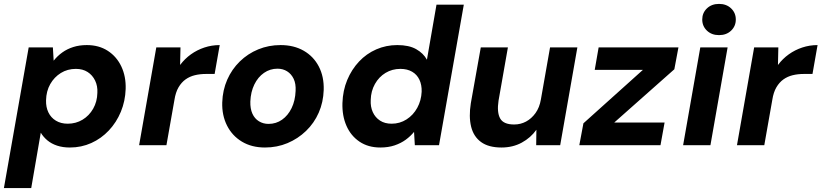

<svg xmlns="http://www.w3.org/2000/svg" viewBox="-37 -744 4210 984"><path d="M-17 220 110 -501H234L238 -433Q257 -457 282 -475Q307 -493 338.5 -503Q370 -513 408 -513Q470 -513 515.5 -483.5Q561 -454 585 -403Q609 -352 607 -288Q605 -226 582.5 -171.5Q560 -117 521 -75.5Q482 -34 431 -11Q380 12 321 12Q285 12 256 2.5Q227 -7 206 -24.5Q185 -42 172 -64L123 220ZM310 -110Q352 -110 386 -130.5Q420 -151 440.5 -187Q461 -223 462 -268Q464 -303 450.5 -331Q437 -359 412 -375Q387 -391 352 -391Q309 -391 275 -370Q241 -349 220.5 -313Q200 -277 199 -230Q198 -195 211 -168Q224 -141 249.5 -125.5Q275 -110 310 -110Z M676 0 764 -501H888L886 -411Q910 -443 941.5 -465.5Q973 -488 1010.5 -500.5Q1048 -513 1089 -513L1063 -365H1019Q988 -365 961.5 -358.5Q935 -352 914 -337Q893 -322 878 -296.5Q863 -271 857 -232L816 0Z M1321 12Q1253 12 1203 -18Q1153 -48 1126.5 -100.5Q1100 -153 1102 -219Q1104 -282 1127.5 -335.5Q1151 -389 1192 -429Q1233 -469 1286.5 -491Q1340 -513 1401 -513Q1469 -513 1519.5 -484Q1570 -455 1597 -403Q1624 -351 1622 -283Q1620 -220 1596.5 -166.5Q1573 -113 1531.5 -73Q1490 -33 1436.5 -10.5Q1383 12 1321 12ZM1339 -109Q1378 -109 1408.5 -130.5Q1439 -152 1457.5 -190Q1476 -228 1478 -278Q1480 -315 1468 -340Q1456 -365 1434.5 -378.5Q1413 -392 1385 -392Q1347 -392 1316 -370.5Q1285 -349 1266.5 -311Q1248 -273 1246 -224Q1245 -187 1256.5 -161.5Q1268 -136 1290 -122.5Q1312 -109 1339 -109Z M1912 12Q1850 12 1805.5 -18Q1761 -48 1738.5 -99.5Q1716 -151 1718 -216Q1720 -280 1742.5 -334Q1765 -388 1803 -428.5Q1841 -469 1891.5 -491Q1942 -513 1999 -513Q2059 -513 2096 -492Q2133 -471 2151 -438L2200 -720H2340L2213 0H2089L2085 -68Q2067 -46 2042.5 -28Q2018 -10 1985.5 1Q1953 12 1912 12ZM1970 -110Q2012 -110 2046.5 -132Q2081 -154 2101.5 -191.5Q2122 -229 2124 -274Q2125 -309 2112.5 -335.5Q2100 -362 2075 -376.5Q2050 -391 2015 -391Q1973 -391 1939 -370.5Q1905 -350 1884.5 -313.5Q1864 -277 1863 -232Q1861 -197 1873.5 -169.5Q1886 -142 1910.5 -126Q1935 -110 1970 -110Z M2533 12Q2467 12 2428.5 -16Q2390 -44 2377.5 -95Q2365 -146 2376 -215L2427 -501H2566L2518 -228Q2509 -169 2526 -137.5Q2543 -106 2598 -106Q2631 -106 2659 -121Q2687 -136 2707.5 -164.5Q2728 -193 2735 -234L2782 -501H2922L2834 0H2711L2712 -79Q2683 -38 2637 -13Q2591 12 2533 12Z M2932 0 2953 -112 3258 -386H3011L3031 -501H3440L3419 -389L3111 -116H3369L3348 0Z M3464 0 3552 -501H3692L3604 0ZM3648 -564Q3610 -564 3586 -587Q3562 -610 3562 -644Q3562 -678 3586 -701Q3610 -724 3648 -724Q3686 -724 3710 -701Q3734 -678 3734 -644Q3734 -610 3710 -587Q3686 -564 3648 -564Z M3740 0 3828 -501H3952L3950 -411Q3974 -443 4005.5 -465.5Q4037 -488 4074.5 -500.5Q4112 -513 4153 -513L4127 -365H4083Q4052 -365 4025.5 -358.5Q3999 -352 3978 -337Q3957 -322 3942 -296.5Q3927 -271 3921 -232L3880 0Z"/></svg>

Font: DM Sans 17pt ExtraBold
Style: Italic
Weight: 800
Italic angle: -10°
Version: Version 4.004;gftools[0.9.30]